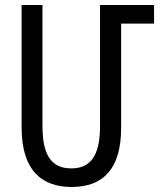

<svg xmlns="http://www.w3.org/2000/svg" viewBox="-20 -734 645 764"><path d="M265 10C392 10 462 -64 462 -225V-640H593V-714H378V-231C378 -110 337 -64 264 -64C194 -64 149 -104 149 -231V-714H66V-227C66 -56 146 10 265 10Z"/></svg>

Font: Noto Sans Armenian ExtraCondensed
Style: Regular
Weight: 400
Width: 2
Designer: Monotype Design Team
Foundry: Monotype Imaging Inc.
Version: Version 2.008